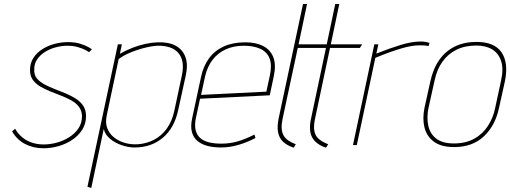

<svg xmlns="http://www.w3.org/2000/svg" viewBox="-20 -720 2533 953"><path d="M422 -461 436 -475Q436 -476 421 -485Q406 -494 379.5 -502.5Q353 -511 317 -511Q285 -511 252 -502.5Q219 -494 191 -476.5Q163 -459 146 -433Q129 -407 129 -372Q129 -343 143 -323.5Q157 -304 180 -290.5Q203 -277 230.5 -266Q258 -255 285 -244.5Q312 -234 335 -221Q358 -208 372 -189.5Q386 -171 387 -144Q387 -109 369.5 -83Q352 -57 323.5 -39Q295 -21 262 -12Q229 -3 197 -3Q167 -3 140 -11.5Q113 -20 91.5 -37.5Q70 -55 55 -81L40 -68Q64 -26 105 -5Q146 16 196 16Q231 16 268 6Q305 -4 336.5 -24.5Q368 -45 387.5 -75Q407 -105 407 -144Q407 -174 393 -195Q379 -216 356 -230.5Q333 -245 305.5 -256.5Q278 -268 250.5 -278.5Q223 -289 200 -301.5Q177 -314 163 -331Q149 -348 150 -373Q149 -403 164.5 -425.5Q180 -448 204.5 -463Q229 -478 258 -485.5Q287 -493 314 -493Q343 -493 365.5 -486.5Q388 -480 402.5 -472.5Q417 -465 422 -461Z M865 -176 902 -345Q914 -399 900.5 -436.5Q887 -474 852 -493Q817 -512 762 -510Q733 -509 701 -502Q669 -495 637 -482.5Q605 -470 575 -453L585 -500H565L414 207L433 213L495 -80Q501 -52 526.5 -31Q552 -10 585 1Q618 12 648 12Q731 12 788.5 -36.5Q846 -85 865 -176ZM883 -347 845 -169Q834 -118 808 -82Q782 -46 745 -26.5Q708 -7 664 -4Q631 -2 600.5 -10.5Q570 -19 546.5 -37.5Q523 -56 512.5 -83.5Q502 -111 510 -148L569 -427Q596 -447 634 -462Q672 -477 710 -485.5Q748 -494 775 -493Q802 -492 825 -484Q848 -476 864 -458.5Q880 -441 885.5 -413.5Q891 -386 883 -347Z M952 -133 973 -230 1319 -247 1339 -342Q1351 -398 1337 -435Q1323 -472 1287 -491Q1251 -510 1198 -510Q1137 -510 1092 -490Q1047 -470 1018.5 -432Q990 -394 978 -339L934 -134Q925 -93 932.5 -65Q940 -37 960.5 -20Q981 -3 1011 4.5Q1041 12 1077 12Q1119 12 1162.5 -0.5Q1206 -13 1248 -35L1243 -52Q1195 -28 1157.5 -17.5Q1120 -7 1079 -7Q1046 -7 1019.5 -13Q993 -19 975.5 -33.5Q958 -48 951.5 -72.5Q945 -97 952 -133ZM1319 -343 1302 -265 978 -249 998 -341Q1009 -389 1035 -423Q1061 -457 1100.5 -475Q1140 -493 1190 -493Q1238 -493 1271.5 -478Q1305 -463 1318 -430Q1331 -397 1319 -343Z M1383 -132 1458 -482H1605L1610 -500H1462L1504 -700H1484L1363 -132Q1355 -93 1360 -64.5Q1365 -36 1384.5 -17Q1404 2 1438 13L1448 -4Q1425 -13 1410 -23.5Q1395 -34 1387 -49Q1379 -64 1378 -84.5Q1377 -105 1383 -132ZM1544 -132 1618 -482H1766L1778 -500H1622L1664 -700H1644L1524 -132Q1511 -74 1529 -39Q1547 -4 1598 13L1609 -4Q1578 -16 1561 -31.5Q1544 -47 1540 -71.5Q1536 -96 1544 -132Z M2107 -491 2112 -507Q2103 -510 2091.5 -512Q2080 -514 2068 -514Q2025 -514 1970.5 -497.5Q1916 -481 1848 -454L1858 -500H1838L1732 0H1751L1843 -433Q1884 -450 1916.5 -461.5Q1949 -473 1975 -480.5Q2001 -488 2022 -491.5Q2043 -495 2062 -495Q2073 -495 2085 -494.5Q2097 -494 2107 -491Z M2457 -185 2486 -316Q2505 -408 2469.5 -460Q2434 -512 2345 -512Q2285 -512 2238.5 -489.5Q2192 -467 2161 -423.5Q2130 -380 2116 -316L2087 -185Q2076 -131 2087 -87Q2098 -43 2134 -16.5Q2170 10 2234 10Q2326 10 2382.5 -44Q2439 -98 2457 -185ZM2467 -320 2438 -185Q2428 -135 2401.5 -94.5Q2375 -54 2333 -31Q2291 -8 2233 -8Q2177 -8 2146 -31.5Q2115 -55 2106 -95.5Q2097 -136 2107 -185L2137 -320Q2148 -374 2175.5 -413Q2203 -452 2245.5 -473Q2288 -494 2344 -494Q2392 -494 2423.5 -474.5Q2455 -455 2467.5 -416.5Q2480 -378 2467 -320Z"/></svg>

Font: Advent Pro Thin
Style: Italic
Weight: 250
Italic angle: -12°
Version: Version 3.000